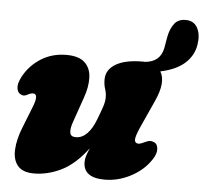

<svg xmlns="http://www.w3.org/2000/svg" viewBox="-49 -706 825 770"><g transform="rotate(5 363.0 -321.0)"><path d="M581 -155.5Q597 -151 599.2 -130.8Q601.5 -110.5 585.5 -86.5Q556.5 -41.5 505.2 -14.5Q454 12.5 400 12.5Q313.5 12.5 313.5 -51Q313.5 -64 318.2 -78.2Q323 -92.5 330 -108Q279.5 -41 224.8 -14.2Q170 12.5 115.5 12.5Q69 12.5 49.2 -11.8Q29.5 -36 31.5 -76.5Q33.5 -117 52.5 -165L88 -255Q108.5 -307 83.5 -307Q74.5 -307 61 -299.5Q46.5 -291.5 35.5 -298.5Q23 -303 19.8 -321.5Q16.5 -340 32 -369.5Q56.5 -415.5 101.5 -444Q146.5 -472.5 204 -472.5Q254 -472.5 277.8 -450.2Q301.5 -428 303 -390.5Q304.5 -353 288.5 -308L253 -206Q244 -180.5 246.2 -163.8Q248.5 -147 269.5 -147Q294.5 -147 314.8 -167.5Q335 -188 349.5 -226.5Q363.5 -262.5 369.5 -281.5Q375.5 -300.5 375.5 -316.5Q375.5 -334 370 -350.2Q364.5 -366.5 364.5 -388Q364.5 -427 402.5 -449.8Q440.5 -472.5 511.5 -472.5Q515.5 -472.5 519 -472Q581.5 -477 592.5 -535L600 -578.5Q606.5 -613.5 623.5 -634.8Q640.5 -656 674.5 -653.5Q704 -651 717 -624.2Q730 -597.5 723.5 -558.5Q716.5 -514.5 681.8 -483.5Q647 -452.5 584.5 -439.5Q609.5 -398 574 -320.5L521.5 -204.5Q506 -169 507.2 -156Q508.5 -143 522.5 -143Q530.5 -143 550 -152.5Q567.5 -161.5 581 -155.5Z"/></g></svg>

Font: Fraunces 72pt SuperSoft Black
Style: Italic
Weight: 900
Italic angle: -16°
Version: Version 1.000;[b76b70a41]